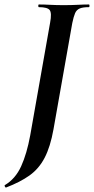

<svg xmlns="http://www.w3.org/2000/svg" viewBox="-52 -645 420 858"><path d="M-25 193Q-27 194 -30 189Q-33 184 -30 182Q17 154 42.5 98Q68 42 83 -40L172 -544Q180 -587 170 -600Q160 -613 122 -613Q119 -613 119 -619Q119 -625 122 -625Q145 -625 172.5 -623.5Q200 -622 232 -622Q267 -622 295 -623.5Q323 -625 345 -625Q348 -625 348 -619Q348 -613 345 -613Q318 -613 304 -607Q290 -601 283.5 -586Q277 -571 271 -542L187 -67Q173 11 147.5 60Q122 109 80 139Q38 169 -25 193Z"/></svg>

Font: Cormorant Garamond Light
Style: Bold Italic
Weight: 700
Italic angle: -10°
Version: Version 4.001